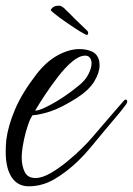

<svg xmlns="http://www.w3.org/2000/svg" viewBox="-30 -509 466 673"><path d="M71 144Q32 144 11 112.5Q-10 81 -10 23Q-10 13 -9.5 3Q-9 -7 -8 -18Q-2 -67 22.5 -125Q47 -183 98 -249Q132 -293 172 -315Q212 -337 249 -337Q275 -337 295 -327Q319 -314 319 -280Q319 -255 301 -224.5Q283 -194 240 -166Q183 -130 145 -118Q107 -106 84 -105Q76 -94 68 -70.5Q60 -47 54.5 -21.5Q49 4 47 24Q47 28 46.5 32.5Q46 37 46 42Q46 72 56.5 93.5Q67 115 94 115Q118 115 148 97.5Q178 80 207.5 55.5Q237 31 259.5 8.5Q282 -14 291 -25L365 -111L405 -157Q408 -160 410 -160Q416 -160 416 -152Q416 -149 411 -142Q401 -128 388.5 -113Q376 -98 365 -85Q351 -69 330.5 -44Q310 -19 287.5 8Q265 35 244 55Q206 92 162.5 118Q119 144 71 144ZM93 -121Q107 -122 128 -132Q149 -142 172 -156Q195 -170 214.5 -184.5Q234 -199 246 -209Q269 -227 280 -249Q291 -271 291 -287Q291 -298 285.5 -306Q280 -314 269 -314Q248 -314 223.5 -293.5Q199 -273 174.5 -241.5Q150 -210 128.5 -177.5Q107 -145 93 -121ZM272 -387Q270 -388 259 -394Q248 -400 236 -408Q224 -416 218 -420Q209 -426 192.5 -437.5Q176 -449 162.5 -460Q149 -471 148 -473Q148 -477 155 -483Q162 -489 176 -489Q183 -489 189.5 -484.5Q196 -480 200 -475Q207 -469 220 -455.5Q233 -442 248.5 -427.5Q264 -413 276 -401Q279 -398 279 -394Q279 -385 272 -387Z"/></svg>

Font: Birthstone Bounce
Style: Regular
Weight: 400
Designer: Robert E. Leuschke
Foundry: Rob Leuschke
Version: Version 1.010; ttfautohint (v1.8.3)